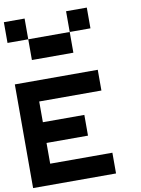

<svg xmlns="http://www.w3.org/2000/svg" viewBox="-105 -1070 835 1140"><g transform="rotate(-10 312.5 -500.0)"><path d="M0 -1000H125V-875H0ZM375 -1000H500V-875H375ZM125 -875H375V-750H125ZM500 -125V0H0V-625H500V-500H125V-375H375V-250H125V-125Z"/></g></svg>

Font: Tiny5
Style: Regular
Weight: 400
Designer: Stefan Schmidt
Foundry: Made with Bits'n'Picas by Kreative Software
Version: Version 1.002; ttfautohint (v1.8.4.7-5d5b)